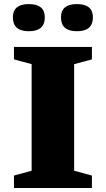

<svg xmlns="http://www.w3.org/2000/svg" viewBox="-20 -942 530 962"><path d="M440.5 -62.5V0H50V-62.5L138.5 -86.5V-620.5L50 -644.5V-707H440.5V-644.5L351.5 -620.5V-86.5ZM124.5 -785.5Q44.5 -785.5 44.5 -855Q44.5 -921.5 124.5 -921.5Q204.5 -921.5 204.5 -855Q204.5 -785.5 124.5 -785.5ZM365.5 -785.5Q285.5 -785.5 285.5 -855Q285.5 -921.5 365.5 -921.5Q445.5 -921.5 445.5 -855Q445.5 -785.5 365.5 -785.5Z"/></svg>

Font: Newsreader Caption
Style: Bold
Weight: 700
Designer: Hugues Gentile
Foundry: Production Type
Version: Version 1.001